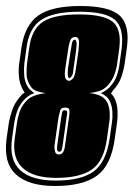

<svg xmlns="http://www.w3.org/2000/svg" viewBox="-34 -614 445 639"><path d="M149 5Q61 5 19 -33.5Q-23 -72 -12 -153L-4 -209Q-1 -224 6.5 -247Q14 -270 31 -290L30 -289L39 -299Q42 -302 48 -306L43 -314Q31 -335 29 -359Q27 -383 30 -403L37 -453Q48 -530 93 -562Q138 -594 233 -594Q330 -594 364.5 -562Q399 -530 388 -453L381 -403Q378 -382 370 -358Q362 -334 342 -313Q337 -306 337 -304H334Q340 -299 345 -291Q356 -271 357 -247.5Q358 -224 356 -210L348 -153Q336 -64 289 -29.5Q242 5 149 5ZM151 -13Q235 -13 277 -43Q319 -73 331 -153L339 -210Q341 -222 340 -242.5Q339 -263 330 -280Q325 -289 317.5 -294.5Q310 -300 302 -304Q319 -312 331 -324Q348 -342 355 -363Q362 -384 364 -403L371 -453Q379 -522 348 -548.5Q317 -575 230 -575Q145 -575 103.5 -548Q62 -521 54 -453L47 -403Q45 -384 46.5 -363Q48 -342 59 -324Q62 -319 68.5 -313.5Q75 -308 80 -304Q59 -297 44 -279Q29 -262 22.5 -242Q16 -222 14 -209L6 -153Q-4 -81 34 -47Q72 -13 151 -13ZM153 -22Q78 -22 42 -54.5Q6 -87 15 -153L23 -209Q25 -221 30.5 -239.5Q36 -258 50 -274Q62 -289 80.5 -295.5Q99 -302 118 -304Q103 -306 88 -311Q73 -316 66 -330Q55 -347 54.5 -366.5Q54 -386 56 -403L63 -453Q71 -517 109 -541.5Q147 -566 229 -566Q311 -566 341 -541.5Q371 -517 363 -453L356 -403Q354 -386 347 -366.5Q340 -347 325 -330Q312 -316 296 -311Q280 -306 263 -304Q279 -303 295.5 -297Q312 -291 322 -275Q330 -259 331 -240Q332 -221 330 -210L322 -153Q312 -78 272 -50Q232 -22 153 -22ZM196 -345Q201 -345 209 -353Q215 -361 218 -381L227 -444Q228 -454 228.5 -462Q229 -470 229 -477Q227 -491 217 -491Q203 -491 198.5 -476Q194 -461 192 -444L183 -384Q180 -360 184 -353Q189 -345 196 -345ZM197 -354Q194 -354 192 -360Q191 -366 192 -384L201 -444Q203 -458 205.5 -470Q208 -482 215 -482Q219 -482 221 -471Q221 -465 220.5 -458.5Q220 -452 219 -444L210 -381Q209 -365 204 -360Q200 -354 197 -354ZM162 -100Q173 -100 177.5 -110.5Q182 -121 182 -127L196 -226Q198 -240 197 -248Q196 -256 182 -256Q168 -256 166 -245L161 -225L147 -127Q147 -121 149 -110.5Q151 -100 162 -100ZM163 -109Q156 -109 156 -118V-127L170 -225Q171 -231 172.5 -239Q174 -247 181 -247Q189 -247 189.5 -241Q190 -235 188 -226L174 -127Q174 -125 172 -117Q170 -109 163 -109Z"/></svg>

Font: Alumni Sans Collegiate One SC
Style: Italic
Weight: 400
Italic angle: -8°
Designer: Robert E. Leuschke
Foundry: Robert E. Leuschke
Version: Version 1.100